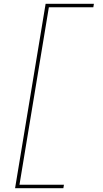

<svg xmlns="http://www.w3.org/2000/svg" viewBox="-20 -843 540 1006"><path d="M59 143 219 -823H472L469 -805H236L82 125H315L312 143Z"/></svg>

Font: Iosevka Term Curly Thin
Style: Italic
Weight: 100
Italic angle: -9°
Designer: Belleve Invis
Foundry: Belleve Invis
Version: Version 32.3.0